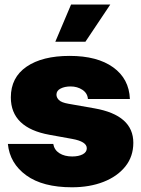

<svg xmlns="http://www.w3.org/2000/svg" viewBox="-20 -792 604 822"><path d="M536.1 -368.2H356.4Q354.5 -393.1 332.8 -407.5Q311 -421.9 282.2 -421.9Q256.8 -421.9 239.3 -412.8Q221.7 -403.8 221.7 -386.7Q221.7 -374.5 232.2 -363.8Q242.7 -353 273.4 -347.7L384.8 -328.1Q550.8 -298.8 550.8 -180.7Q550.8 -122.1 516.6 -79.3Q482.4 -36.6 423.1 -13.4Q363.8 9.8 288.1 9.8Q163.1 9.8 92.5 -41.3Q22 -92.3 13.7 -175.8H208Q212.4 -149.9 234.4 -136Q256.3 -122.1 289.1 -122.1Q316.4 -122.1 334 -131.3Q351.6 -140.6 351.6 -157.2Q351.6 -186 289.1 -197.3L192.4 -214.8Q26.4 -244.6 26.4 -375Q26.4 -460.4 93.8 -506.6Q161.1 -552.7 278.3 -552.7Q396.5 -552.7 464.6 -503.7Q532.7 -454.6 536.1 -368.2ZM216.8 -613.3 284.2 -772.5H452.1L345.7 -613.3Z"/></svg>

Font: Inter Tight Black
Style: Regular
Weight: 900
Designer: Rasmus Andersson
Foundry: rsms
Version: Version 3.004; ttfautohint (v1.8.4.7-5d5b)